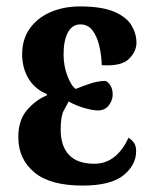

<svg xmlns="http://www.w3.org/2000/svg" viewBox="-20 -568 474 598"><path d="M237 10Q136 10 86.5 -31.5Q37 -73 37 -141Q37 -193 63.5 -224.5Q90 -256 126 -271V-275Q89 -290 69 -323Q49 -356 49 -399Q49 -446 73 -479.5Q97 -513 138 -530.5Q179 -548 229 -548Q297 -548 335.5 -531.5Q374 -515 389.5 -489Q405 -463 405 -435Q405 -407 381 -384Q357 -361 297 -365Q296 -397 289 -426Q282 -455 268 -473.5Q254 -492 230 -492Q205 -492 191.5 -467Q178 -442 178 -398Q178 -363 190 -331.5Q202 -300 216 -291Q235 -299 260.5 -307.5Q286 -316 308 -316Q316 -314 323.5 -302.5Q331 -291 331 -273Q331 -256 319 -240Q307 -224 285 -224Q270 -224 243 -231.5Q216 -239 194 -252Q188 -241 178.5 -223.5Q169 -206 169 -164Q169 -113 195 -85.5Q221 -58 274 -58Q310 -58 337 -80Q364 -102 380 -139Q390 -133 397 -123.5Q404 -114 404 -97Q404 -54 364.5 -22Q325 10 237 10Z"/></svg>

Font: Noto Serif ExtraCondensed
Style: Bold
Weight: 700
Width: 2
Designer: Monotype Design Team
Foundry: Monotype Imaging Inc.
Version: Version 2.014; ttfautohint (v1.8.4.7-5d5b)